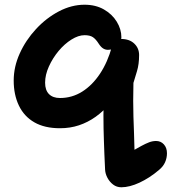

<svg xmlns="http://www.w3.org/2000/svg" viewBox="-20 -533 727 813"><path d="M494 260Q474 260 459 248.5Q444 237 435 220Q426 203 425 186Q423 149 422 119.5Q421 90 420 63.5Q419 37 418.5 10.5Q418 -16 418 -46Q418 -76 420 -113L446 -96Q418 -62 385 -38.5Q352 -15 314.5 -2.5Q277 10 234 10Q169 10 125.5 -15Q82 -40 60 -86Q38 -132 38 -192Q38 -250 63.5 -306.5Q89 -363 132.5 -410Q176 -457 229.5 -485Q283 -513 338 -513Q385 -513 420 -493Q455 -473 474.5 -441Q494 -409 494 -375Q494 -354 477 -338Q460 -322 437 -322Q426 -322 416.5 -328Q407 -334 398 -348Q386 -367 373.5 -375.5Q361 -384 338 -384Q312 -384 282.5 -365.5Q253 -347 228 -317Q203 -287 187 -251.5Q171 -216 171 -183Q171 -151 187.5 -134.5Q204 -118 234 -118Q285 -118 328 -145Q371 -172 403.5 -221Q436 -270 454 -336Q458 -351 467.5 -359.5Q477 -368 493 -368Q528 -368 548.5 -348.5Q569 -329 569 -300Q569 -261 560 -231.5Q551 -202 545 -182Q544 -140 544 -106Q544 -72 545 -39Q546 -6 547.5 32Q549 70 550 120L532 111Q560 95 578.5 85Q597 75 611.5 69.5Q626 64 641 64Q661 64 674 78.5Q687 93 687 116Q687 136 679 154Q671 172 654 186Q633 204 612 217.5Q591 231 570.5 240.5Q550 250 530.5 255Q511 260 494 260Z"/></svg>

Font: Shantell Sans SemiBold
Style: Regular
Weight: 600
Designer: Stephen Nixon, Anya Danilova, Shantell Martin
Foundry: Arrow Type
Version: Version 1.011;[c5ecc13dd]